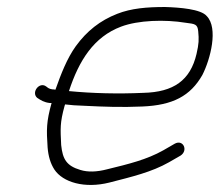

<svg xmlns="http://www.w3.org/2000/svg" viewBox="-20 -544 631 548"><path d="M176.8 -284C205.4 -371.4 247.7 -438.7 325.6 -468C374.6 -486.5 450.7 -488.8 510.2 -479C537 -475.8 543.8 -474.7 545.7 -455C548 -430.7 547.7 -419.7 540.9 -390C523.2 -314.7 475.5 -281 389.2 -279C316.4 -275.7 243.9 -277.5 176.8 -284ZM165.8 -246C180.2 -244 199.1 -242.7 222.4 -242C278 -239.2 327.2 -237.4 386.2 -240C473.4 -243.6 523.5 -270.1 557.6 -330C580.8 -375.4 603.5 -463.8 570.2 -498C553.6 -518.2 492.2 -522.8 450.9 -524C399 -524 354.5 -520.3 314.4 -504.5C265.9 -485.5 227.9 -455.7 196.2 -412C171.3 -377.3 154.1 -333 138.2 -288C134.9 -288.7 132 -289 129.3 -289C120.2 -290.3 117.3 -293 112.1 -297C92.7 -312 68.6 -280.7 85.8 -265C96.2 -258 105.8 -251.8 122.2 -250H127.2C112.1 -195.9 112.5 -173.8 115.9 -123C117.9 -97.7 124.4 -76.7 135.3 -60C159.4 -23.7 221.3 -5.1 292.4 -23C356.3 -39.5 412.6 -52.6 462.5 -81L495.5 -100C517.9 -114.9 502.8 -146.8 479 -134L446.1 -115C398.8 -88.4 347.2 -75.8 286.4 -61C256.2 -53 230.5 -52.3 209.2 -59C170.3 -70.6 158.8 -89.2 154.6 -130C152.4 -176.7 150.8 -193 164.4 -242C164.4 -242.7 164.9 -244 165.8 -246Z"/></svg>

Font: Just Breathe
Style: Obl2
Weight: 400
Foundry: Cannot Into Space Fonts
Version: Version 0.72